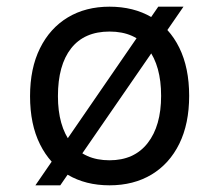

<svg xmlns="http://www.w3.org/2000/svg" viewBox="-20 -543 656 575"><path d="M86 12 454 -523H529.5L160.5 12ZM308 12Q236.5 12 183 -19.5Q129.5 -51 99.8 -110.8Q70 -170.5 70 -255Q70 -338.5 99.8 -398.5Q129.5 -458.5 183 -490.8Q236.5 -523 308 -523Q380 -523 433.8 -491.5Q487.5 -460 517 -400Q546.5 -340 546.5 -256Q546.5 -172.5 517 -112.5Q487.5 -52.5 433.8 -20.2Q380 12 308 12ZM308 -63Q382 -63 422.2 -114.5Q462.5 -166 462.5 -256Q462.5 -345.5 423.5 -397Q384.5 -448.5 308 -448.5Q232.5 -448.5 193 -398.2Q153.5 -348 153.5 -255Q153.5 -166 193 -114.5Q232.5 -63 308 -63Z"/></svg>

Font: Overpass Mono Light
Style: Regular
Weight: 400
Monospace: yes
Version: Version 4.000